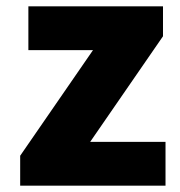

<svg xmlns="http://www.w3.org/2000/svg" viewBox="-20 -589 572 609"><path d="M44 0H505V-139H266L497 -474V-569H70V-430H275L44 -95Z"/></svg>

Font: ChiuKong Gothic MN Heavy
Style: Regular
Weight: 900
Designer: Ryoko NISHIZUKA 西塚涼子 (kana, bopomofo & ideographs); Paul D. Hunt (Latin, Greek & Cyrillic); Sandoll Communications 산돌커뮤니
Foundry: Adobe
Version: Version 1.300